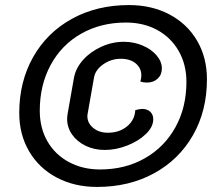

<svg xmlns="http://www.w3.org/2000/svg" viewBox="-20 -729 860 758"><path d="M56 -283Q56 -407 111 -504Q166 -601 264.5 -655Q363 -709 489 -709Q579 -709 649 -672Q719 -635 758 -568.5Q797 -502 797 -416Q797 -292 742 -195.5Q687 -99 588.5 -45Q490 9 363 9Q274 9 204 -28Q134 -65 95 -131.5Q56 -198 56 -283ZM716 -406Q716 -474 685.5 -527.5Q655 -581 601 -610.5Q547 -640 477 -640Q378 -640 300.5 -596Q223 -552 180 -472.5Q137 -393 137 -292Q137 -224 167 -171.5Q197 -119 251.5 -89.5Q306 -60 375 -60Q474 -60 551.5 -104Q629 -148 672.5 -226.5Q716 -305 716 -406ZM245 -260Q245 -266 247 -280L272 -422Q279 -460 308 -492.5Q337 -525 380 -544.5Q423 -564 469 -564Q508 -564 542.5 -549.5Q577 -535 598 -510.5Q619 -486 619 -459Q619 -434 602.5 -418.5Q586 -403 560 -403Q546 -403 534 -407Q538 -419 538 -431Q538 -460 516 -478.5Q494 -497 457 -497Q419 -497 387.5 -475Q356 -453 351 -422L326 -280Q325 -277 325 -270Q325 -243 348 -224Q371 -205 406 -205Q451 -205 481.5 -230Q512 -255 514 -294Q531 -299 541 -299Q561 -299 573 -288Q585 -277 585 -258Q585 -228 556 -200Q527 -172 482.5 -154.5Q438 -137 394 -137Q352 -137 318 -153.5Q284 -170 264.5 -198Q245 -226 245 -260Z"/></svg>

Font: K2D
Style: Italic
Weight: 400
Italic angle: -10°
Designer: Katatrad Aksorn Co.,Ltd.
Foundry: Cadson Demak Co.,Ltd.
Version: Version 1.000; ttfautohint (v1.6)